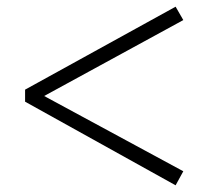

<svg xmlns="http://www.w3.org/2000/svg" viewBox="-20 -650 633 574"><path d="M55 -346V-382L505 -630L528 -590L112 -363L528 -138L505 -96Z"/></svg>

Font: Early Summer Mincho SemiBold
Style: Regular
Weight: 600
Designer: GuiWonder
Version: Version 1.002